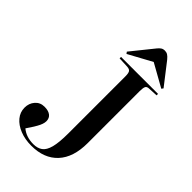

<svg xmlns="http://www.w3.org/2000/svg" viewBox="-282 -1028 1131 1131"><g transform="rotate(45 283.0 -462.5)"><path d="M221 14Q168 14 125.5 -3Q83 -20 58.5 -49.5Q34 -79 34 -117Q34 -153 56 -178.5Q78 -204 114 -204Q146 -204 164 -190.5Q182 -177 182 -151Q182 -128 163 -95Q144 -62 124 -34Q163 -1 223 -1Q257 -1 279.5 -17Q302 -33 313 -74.5Q324 -116 324 -192V-668Q324 -693 317.5 -703.5Q311 -714 290 -715L225 -718V-730H533V-718L476 -715Q456 -715 450.5 -703.5Q445 -692 445 -665V-232Q445 -113 386 -49.5Q327 14 221 14ZM235 -765 227 -776 339 -915Q348 -926 357.5 -932.5Q367 -939 382 -939Q395 -939 405.5 -932.5Q416 -926 429 -910L533 -776L525 -765L382 -845Z"/></g></svg>

Font: Literata 72pt Medium
Style: Regular
Weight: 500
Designer: Latin by Veronika Burian and Jose Scaglione. Greek by Irene Vlachou. Cyrillic by Vera Evstafieva.
Foundry: TypeTogether
Version: Version 3.002